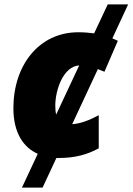

<svg xmlns="http://www.w3.org/2000/svg" viewBox="-20 -710 604 875"><path d="M247 10C324 10 378 -6 430 -34V-185C387 -162 349 -147 309 -144L426 -395C437 -391 447 -387 456 -383L517 -524C508 -528 500 -532 492 -535L564 -690H471L409 -558C386 -561 363 -563 337 -563C157 -563 41 -412 41 -217C41 -104 87 -38 152 -9L80 145H174L237 10C240 10 244 10 247 10ZM232 -229C232 -298 267 -407 341 -412L236 -188C233 -199 232 -213 232 -229Z"/></svg>

Font: Noto Sans UI Black
Style: Italic
Weight: 900
Italic angle: -372°
Designer: Monotype Design Team
Foundry: Monotype Imaging Inc.
Version: Version 1.901